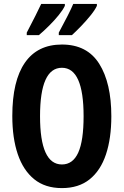

<svg xmlns="http://www.w3.org/2000/svg" viewBox="-20 -953 633 983"><path d="M550 -358Q550 -245 522.5 -162.5Q495 -80 439 -35Q383 10 297 10Q211 10 155 -35.5Q99 -81 71 -163.5Q43 -246 43 -359Q43 -539 107.5 -632Q172 -725 297 -725Q426 -725 488 -626.5Q550 -528 550 -358ZM185 -358Q185 -111 297 -111Q353 -111 380.5 -171.5Q408 -232 408 -358Q408 -606 297 -606Q185 -606 185 -358ZM476 -923Q467 -903 444.5 -875Q422 -847 395.5 -819.5Q369 -792 348 -773H281V-786Q306 -832 326.5 -872.5Q347 -913 355 -933H476ZM312 -923Q302 -902 280.5 -875.5Q259 -849 232 -822Q205 -795 179 -773H117V-786Q142 -833 161.5 -872.5Q181 -912 191 -933H312Z"/></svg>

Font: Noto Sans Lao UI ExtCond
Style: Bold
Weight: 700
Width: 2
Designer: Monotype Design Team
Foundry: Monotype Imaging Inc.
Version: Version 2.000; ttfautohint (v1.8.4.7-5d5b)